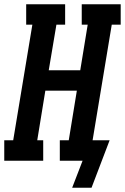

<svg xmlns="http://www.w3.org/2000/svg" viewBox="-39 -755 587 902"><path d="M391 127H300L349 0H242V-96H284L322 -329H174L136 -96H164V0H-19V-96H23L113 -639H84V-735H267V-639H226L190 -425H338L373 -639H345V-735H528V-639H486L396 -96H476Z"/></svg>

Font: Iosevka Slab Oblique
Style: Bold
Weight: 700
Italic angle: -9°
Monospace: yes
Designer: Belleve Invis
Foundry: Belleve Invis
Version: Version 11.1.1; ttfautohint (v1.8.3)